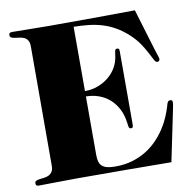

<svg xmlns="http://www.w3.org/2000/svg" viewBox="-77 -759 858 840"><g transform="rotate(-10 352.0 -339.0)"><path d="M100.1 -604Q100.1 -621.6 94 -630.9Q87.9 -640.1 78.4 -644.5Q68.8 -648.9 58.1 -650.1Q47.4 -651.4 37.8 -652.8Q28.3 -654.3 22.2 -657.2Q16.1 -660.2 16.1 -668Q16.1 -674.8 19.3 -677.5Q22.5 -680.2 30.8 -680.2Q60.1 -680.2 102.5 -679.2Q145 -678.2 199.7 -678.2Q296.9 -678.2 389.9 -678.7Q482.9 -679.2 575.7 -680.2L630.4 -499Q632.3 -492.7 634.8 -485.1Q637.2 -477.5 639.4 -470.9Q641.6 -464.4 643.1 -459.2Q644.5 -454.1 644.5 -452.1Q644.5 -447.3 641.4 -444.1Q638.2 -440.9 633.3 -440.9Q626.5 -440.9 619.9 -453.1Q613.3 -465.3 603.5 -484.4Q593.8 -503.4 578.1 -527.1Q562.5 -550.8 537.6 -574.2Q509.8 -599.6 482.4 -615.2Q455.1 -630.9 426 -639.6Q397 -648.4 365.7 -651.9Q334.5 -655.3 299.3 -655.8V-370.1Q330.6 -370.1 357.7 -380.4Q384.8 -390.6 405.8 -408Q426.8 -425.3 439.9 -448.5Q453.1 -471.7 456.5 -498Q458 -510.3 459.7 -519.5Q461.4 -528.8 469.7 -528.8Q474.1 -528.8 476.8 -526.6Q479.5 -524.4 479.5 -516.1V-188Q479.5 -179.7 476.8 -177.2Q474.1 -174.8 469.7 -174.8Q461.4 -174.8 459.7 -184.3Q458 -193.8 456.5 -206.1Q452.1 -237.8 438.7 -263.7Q425.3 -289.6 404.8 -307.9Q384.3 -326.2 357.4 -336.2Q330.6 -346.2 299.3 -346.2V-85.9Q299.3 -68.8 302.7 -56.6Q306.2 -44.4 314.7 -36.9Q323.2 -29.3 337.4 -25.6Q351.6 -22 373.5 -22Q415 -22 449.2 -32.2Q483.4 -42.5 511 -59.6Q538.6 -76.7 560.1 -98.9Q581.5 -121.1 597.4 -145Q613.3 -168.9 623.8 -193.1Q634.3 -217.3 640.6 -237.8Q643.1 -247.1 645 -252.7Q647 -258.3 649.2 -261.2Q651.4 -264.2 653.8 -265.1Q656.2 -266.1 659.7 -266.1Q669.4 -266.1 669.4 -256.8Q669.4 -253.4 669.2 -250.5Q668.9 -247.6 668 -241.7Q667 -235.8 665 -226.3Q663.1 -216.8 659.7 -200.2L617.7 2Q514.2 1 410.9 0.5Q307.6 0 200.2 0Q145 0 102.3 1Q59.6 2 30.3 2Q22 2 18.8 -0.5Q15.6 -2.9 15.6 -9.8Q15.6 -18.1 21.7 -21Q27.8 -23.9 37.4 -25.1Q46.9 -26.4 57.6 -27.6Q68.4 -28.8 77.9 -33.4Q87.4 -38.1 93.5 -47.4Q99.6 -56.6 99.6 -74.2Z"/></g></svg>

Font: XB Zar
Style: Bold
Weight: 700
Designer: Behnam
Foundry: Irmug
Version: Version 8.005 2009